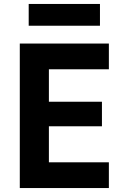

<svg xmlns="http://www.w3.org/2000/svg" viewBox="-20 -950 640 970"><path d="M125 -820H485V-930H125ZM80 0H530V-130H227V-312H495V-436H227V-600H530V-730H80Z"/></svg>

Font: JetBrains Mono ExtraBold
Style: Regular
Weight: 800
Monospace: yes
Designer: Philipp Nurullin, Konstantin Bulenkov
Foundry: JetBrains
Version: Version 2.305